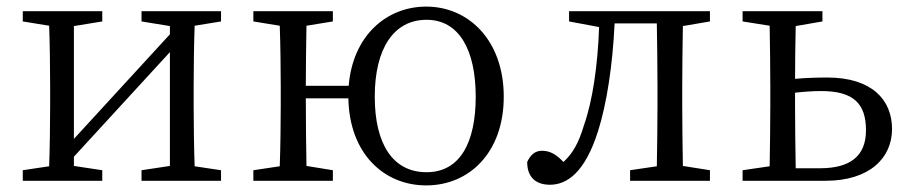

<svg xmlns="http://www.w3.org/2000/svg" viewBox="-20 -548 2759 582"><path d="M650 -483V-514H409V-483L495 -469V-444L204 -127V-469L290 -483V-514H49V-483L129 -470C131 -415 132 -339 132 -286V-228C132 -176 131 -100 129 -44L49 -32V0H290V-32L204 -45V-73L495 -390V-45L409 -32V0H650V-32L570 -44C568 -100 567 -176 567 -228V-286C567 -338 568 -415 570 -470Z M1273 -26C1171 -26 1116 -111 1116 -255C1116 -400 1173 -488 1273 -488C1372 -488 1422 -396 1422 -255C1422 -115 1374 -26 1273 -26ZM907 -288C907 -342 908 -416 909 -470L989 -483V-514H748V-483L828 -470C830 -415 831 -339 831 -286V-228C831 -176 830 -99 828 -44L748 -32V0H989V-32L909 -45C908 -99 907 -178 907 -250H1036C1039 -82 1144 14 1272 14C1402 14 1507 -85 1507 -255C1507 -425 1401 -528 1272 -528C1150 -528 1049 -438 1037 -288Z M2132 -483V-514H1705V-483L1796 -466C1792 -349 1776 -241 1750 -168C1734 -114 1716 -83 1688 -57C1668 -78 1649 -91 1623 -91C1601 -91 1588 -78 1578 -57C1578 -11 1604 12 1647 12C1698 12 1753 -24 1793 -151C1819 -233 1837 -349 1843 -477H1971C1972 -422 1973 -341 1973 -286V-228C1973 -176 1972 -100 1971 -44L1890 -32V0H2132V-32L2050 -45C2049 -100 2048 -176 2048 -228V-286C2048 -338 2049 -414 2050 -469Z M2392 -38C2391 -94 2390 -174 2390 -228V-267C2417 -270 2445 -272 2469 -272C2566 -272 2605 -235 2605 -153C2605 -75 2557 -38 2466 -38ZM2473 -483V-514H2231V-483L2313 -470C2314 -415 2315 -339 2315 -286V-228C2315 -176 2314 -100 2313 -44L2231 -32V0H2482C2617 0 2684 -70 2684 -157C2684 -246 2622 -313 2488 -313C2458 -313 2423 -312 2390 -309C2390 -359 2391 -422 2392 -469Z"/></svg>

Font: Source Han Serif
Style: Regular
Weight: 400
Designer: Ryoko NISHIZUKA 西塚涼子 (kana & ideographs); Frank Grießhammer (Latin, Greek & Cyrillic); Wenlong ZHANG 张文龙 (bopomofo); San
Foundry: Adobe Systems Incorporated
Version: Version 1.001;PS 1.001;hotconv 16.6.54;makeotf.lib2.5.65590